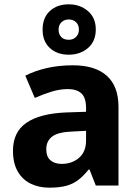

<svg xmlns="http://www.w3.org/2000/svg" viewBox="-20 -858 639 888"><path d="M317 -556Q420 -556 474 -507.5Q528 -459 528 -364V0H423L394 -74H390Q367 -45 342.5 -26Q318 -7 286 1.5Q254 10 208 10Q160 10 122 -8.5Q84 -27 62 -65Q40 -103 40 -161Q40 -247 102 -290Q164 -333 287 -338L378 -341V-358Q378 -407 356 -426.5Q334 -446 294 -446Q257 -446 218 -434Q179 -422 141 -405L97 -508Q140 -530 195.5 -543Q251 -556 317 -556ZM321 -250Q250 -248 222 -227Q194 -206 194 -168Q194 -133 213.5 -116.5Q233 -100 265 -100Q313 -100 345.5 -128Q378 -156 378 -208V-253ZM298 -605Q244 -605 210.5 -636Q177 -667 177 -721Q177 -776 210.5 -807Q244 -838 298 -838Q350 -838 386.5 -807Q423 -776 423 -722Q423 -667 387 -636Q351 -605 298 -605ZM298 -674Q318 -674 331.5 -687Q345 -700 345 -721Q345 -743 331.5 -755.5Q318 -768 298 -768Q278 -768 264.5 -755.5Q251 -743 251 -721Q251 -700 263 -687Q275 -674 298 -674Z"/></svg>

Font: Noto Sans Lao
Style: Bold
Weight: 700
Designer: Monotype Design Team
Foundry: Monotype Imaging Inc.
Version: Version 2.003